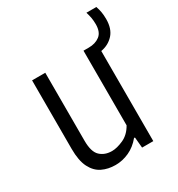

<svg xmlns="http://www.w3.org/2000/svg" viewBox="-168 -802 851 920"><g transform="rotate(-30 257.0 -342.0)"><path d="M204 9Q163 9 130.5 -6.8Q98 -22.5 78.8 -60.2Q59.5 -98 59.5 -163.5V-542.5H132.5V-166.5Q132.5 -104.5 157.8 -81Q183 -57.5 222.5 -57.5Q250 -57.5 285.8 -73.5Q321.5 -89.5 344 -129.5V-542.5H373Q410 -542.5 434.2 -561Q458.5 -579.5 458.5 -623Q458.5 -642.5 455.5 -659Q452.5 -675.5 447 -693H502Q508 -675.5 511 -658.5Q514 -641.5 514 -619.5Q514 -566 486.8 -536Q459.5 -506 417 -498.5V0H355L349.5 -59H344.5Q316 -24.5 279.5 -7.8Q243 9 204 9Z"/></g></svg>

Font: Encode Sans Condensed
Style: Regular
Weight: 400
Width: 3
Designer: Multiple Designers
Foundry: Impallari Type
Version: Version 3.000; ttfautohint (v1.8.3) -l 8 -r 50 -G 200 -x 14 